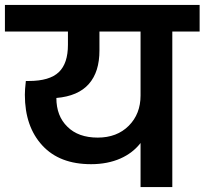

<svg xmlns="http://www.w3.org/2000/svg" viewBox="-41 -760 831 780"><path d="M770 -740C770 -740 -21 -740 -21 -740C-21 -740 -21 -632 -21 -632C-21 -632 235 -632 235 -632C235 -632 235 -578 235 -578C235 -578 235 -578 235 -578C235 -528 223 -491 198 -467C173 -443 132 -431 76 -431C76 -431 64 -431 64 -431C64 -431 64 -431 64 -431C61 -406 60 -387 60 -375C60 -375 60 -375 60 -375C60 -288 84 -220 131 -169C178 -118 244 -93 329 -93C329 -93 329 -93 329 -93C374 -93 414 -101 448 -116C482 -131 509 -152 530 -179C530 -179 530 0 530 0C530 0 659 0 659 0C659 0 659 -632 659 -632C659 -632 770 -632 770 -632C770 -632 770 -740 770 -740ZM530 -372C530 -372 530 -372 530 -372C530 -322 514 -281 482 -249C450 -217 408 -201 356 -201C356 -201 356 -201 356 -201C303 -201 262 -216 233 -245C203 -274 188 -313 188 -362C188 -362 188 -362 188 -362C247 -367 291 -386 320 -419C349 -452 363 -497 363 -555C363 -555 363 -632 363 -632C363 -632 530 -632 530 -632C530 -632 530 -372 530 -372Z"/></svg>

Font: Girnar Poppins
Style: SemiBold
Weight: 500
Designer: Ninad Kale (Devanagari), Jonny Pinhorn (Latin)
Foundry: Indian Type Foundry
Version: ""